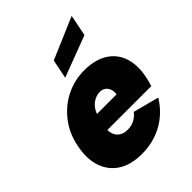

<svg xmlns="http://www.w3.org/2000/svg" viewBox="-214 -864 986 986"><g transform="rotate(-45 278.5 -371.5)"><path d="M235 7Q157 7 106 -25.5Q55 -58 35 -117Q15 -176 31 -255Q45 -329 88 -386Q131 -443 193.5 -475Q256 -507 329 -507Q405 -507 455 -476.5Q505 -446 524.5 -390Q544 -334 529 -259Q527 -248 523.5 -235Q520 -222 515 -206H196Q197 -183 206 -166.5Q215 -150 232 -141.5Q249 -133 272 -133Q298 -133 320 -144Q342 -155 358 -176L499 -139Q455 -68 387 -30.5Q319 7 235 7ZM359 -302Q362 -323 356 -339Q350 -355 336.5 -364Q323 -373 304 -372Q285 -371 267.5 -362Q250 -353 237 -337.5Q224 -322 217 -302ZM481 -750 458 -634 233 -549 254 -653Z"/></g></svg>

Font: Albert Sans Black
Style: Italic
Weight: 900
Italic angle: -11.25°
Designer: Andreas Rasmussen
Foundry: a.Foundry
Version: Version 1.025